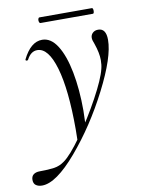

<svg xmlns="http://www.w3.org/2000/svg" viewBox="-146 -562 677 904"><g transform="rotate(-10 192.0 -110.0)"><path d="M-59 247Q-59 230 -48 221.5Q-37 213 -18 213Q24 213 51 209Q78 205 101 188Q135 164 190.5 86Q246 8 293 -78.5Q340 -165 351 -211Q356 -230 356 -253Q356 -287 340 -333Q332 -352 332 -363Q332 -377 342 -386.5Q352 -396 368 -396Q406 -396 406 -341Q406 -259 328.5 -107.5Q251 44 150 162.5Q49 281 -18 281Q-36 281 -47.5 273Q-59 265 -59 247ZM183 47Q183 -142 152.5 -246.5Q122 -351 69 -351Q38 -351 19 -314Q18 -311 13 -311Q6 -311 7 -317Q45 -395 100 -395Q142 -395 172 -347.5Q202 -300 218 -217.5Q234 -135 234 -33Q234 -11 232 35L182 113Q183 90 183 47ZM99 -488Q99 -493 101 -497Q103 -501 106 -501H357Q360 -501 361.5 -497Q363 -493 363 -488Q363 -474 357 -474H106Q103 -474 101 -478.5Q99 -483 99 -488Z"/></g></svg>

Font: Cormorant Garamond
Style: Italic
Weight: 400
Italic angle: -10°
Designer: Christian Thalmann (Catharsis Fonts)
Foundry: Catharsis Fonts
Version: Version 4.000